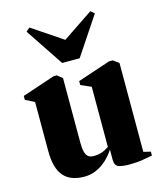

<svg xmlns="http://www.w3.org/2000/svg" viewBox="-118 -869 803 964"><g transform="rotate(-15 284.0 -387.5)"><path d="M433.5 9.5Q400 9.5 379.5 2.5Q359 -4.5 359 -35.5V-88.5Q341.5 -61 317.2 -38.5Q293 -16 263.5 -3Q234 10 201.5 10Q128.5 10 93.2 -31.5Q58 -73 58 -161V-416.5L11 -440V-460.5L181.5 -517.5H197.5L224.5 -496V-162Q224.5 -132 229 -113.5Q233.5 -95 244 -86.5Q254.5 -78 272.5 -78Q292.5 -78 307 -82Q321.5 -86 332.5 -92Q343.5 -98 352.5 -104V-416.5L299 -440V-460.5L469.5 -517.5H488.5L518 -496V-34L555 -25V-5Q536.5 -1.5 505.8 4Q475 9.5 433.5 9.5ZM240 -570.5 108 -768.5 127 -785 285.5 -678.5 444 -785 463 -768.5 331 -570.5Z"/></g></svg>

Font: Merriweather 144pt Black
Style: Regular
Weight: 900
Version: Version 2.100